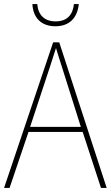

<svg xmlns="http://www.w3.org/2000/svg" viewBox="-20 -923 544 943"><path d="M367 -903H343C338 -852 311 -818 253 -818C197 -818 167 -851 163 -903H139C143 -831 187 -794 252 -794C320 -794 360 -834 367 -903ZM476 0H504L271 -715H241L0 0H27L120 -275H386ZM282 -601 377 -300H128L227 -600C236 -630 246 -657 255 -687C265 -653 274 -627 282 -601Z"/></svg>

Font: Noto Sans Malayalam SemiCondensed Thin
Style: Regular
Weight: 100
Width: 4
Designer: Jelle Bosma - Monotype Design Team
Foundry: Monotype Imaging Inc.
Version: Version 2.104